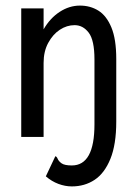

<svg xmlns="http://www.w3.org/2000/svg" viewBox="-20 -490 490 687"><path d="M237 177Q213 177 189 168Q165 159 144 141L178 69Q183 70 186.5 78.5Q190 87 200.5 94.5Q211 102 237 102Q318 102 318 -45V-277Q318 -346 297.5 -373Q277 -400 247 -400Q219 -400 194 -383.5Q169 -367 152.5 -336.5Q136 -306 136 -265V0H56V-460H136V-385Q159 -425 193.5 -447.5Q228 -470 266 -470Q303 -470 332 -452Q361 -434 378.5 -392Q396 -350 396 -279V-55Q396 27 375 78.5Q354 130 318.5 153.5Q283 177 237 177Z"/></svg>

Font: Inconsolata SemiCondensed Medium
Style: Regular
Weight: 500
Width: 4
Monospace: yes
Designer: Raph Levien, Cyreal, Brenton Simpson
Foundry: Raph Levien, Cyreal, Google
Version: Version 3.001; ttfautohint (v1.8.2.53-6de2)